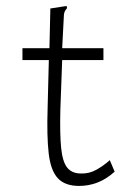

<svg xmlns="http://www.w3.org/2000/svg" viewBox="-20 -604 440 633"><path d="M241 9Q194 9 170.5 -16.5Q147 -42 140.5 -98.5Q134 -155 137 -248L141 -406H54V-445H143L146 -576L191 -583L200 -584L201 -577Q196 -572 193 -565Q190 -558 190 -541L185 -445H321V-406H185L179 -243Q177 -163 181.5 -117Q186 -71 201.5 -51.5Q217 -32 247 -32Q274 -31 298 -44.5Q322 -58 342 -76L358 -38Q330 -13 301 -2Q272 9 241 9Z"/></svg>

Font: Inconsolata Condensed Light
Style: Regular
Weight: 300
Width: 3
Monospace: yes
Designer: Raph Levien, Cyreal, Brenton Simpson
Foundry: Raph Levien, Cyreal, Google
Version: Version 3.001; ttfautohint (v1.8.2.53-6de2)